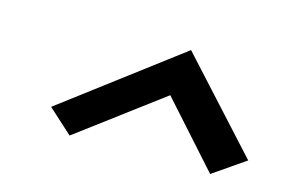

<svg xmlns="http://www.w3.org/2000/svg" viewBox="-53 -945 735 502"><g transform="rotate(15 315.0 -694.0)"><path d="M543 -544 389 -716 162 -546 96 -606 411 -844 630 -604Z"/></g></svg>

Font: Victor Mono Thin
Style: Bold Italic
Weight: 700
Italic angle: -12°
Monospace: yes
Version: Version 1.561;gftools[0.9.30]